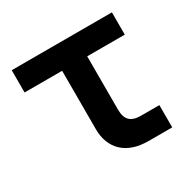

<svg xmlns="http://www.w3.org/2000/svg" viewBox="-125 -670 804 799"><g transform="rotate(-30 277.0 -270.0)"><path d="M25 -540H506.5V-433H326V-177Q326 -140.5 342.8 -123.8Q359.5 -107 396 -107H484.5V0H371Q332 0 301.2 -10.2Q270.5 -20.5 249.2 -40.2Q228 -60 216.8 -88.2Q205.5 -116.5 205.5 -152.5V-433H25Z"/></g></svg>

Font: Vela Sans Bd
Style: Bold
Weight: 700
Designer: Principal design: Mikhail Sharanda - project Manrope.
Design modification: Ravid Balaliev
Foundry: Mikhail Sharanda
Version: Version 1.001